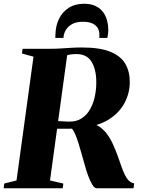

<svg xmlns="http://www.w3.org/2000/svg" viewBox="-38 -1003 762 1023"><path d="M-18.5 0 -15.5 -25 50 -41.5 140.5 -701 79 -718 82.5 -743H227.5Q259.5 -743 285.8 -744.8Q312 -746.5 338.8 -748.2Q365.5 -750 398.5 -750Q495.5 -750 551 -726.8Q606.5 -703.5 630 -662.5Q653.5 -621.5 653.5 -566.5Q653.5 -507.5 626 -455.2Q598.5 -403 542.8 -367.2Q487 -331.5 400.5 -323L426 -349.5Q461.5 -347.5 488 -330.5Q514.5 -313.5 533.5 -287Q552.5 -260.5 566.2 -229.2Q580 -198 591 -167.5Q600 -141.5 608.5 -117Q617 -92.5 626.5 -72.8Q636 -53 648.2 -40.8Q660.5 -28.5 677 -26L673.5 0H477Q465.5 0 453.8 -19Q442 -38 431.2 -67.8Q420.5 -97.5 412 -129.5Q403.5 -159 395.2 -188.8Q387 -218.5 378.5 -244.8Q370 -271 361.8 -290Q353.5 -309 345 -317.5Q333 -317 321.5 -317Q310 -317 299.2 -317Q288.5 -317 278.5 -317Q268.5 -317 260 -317L265 -358.5Q271 -358 278.5 -357.5Q286 -357 294.8 -356.5Q303.5 -356 312 -355.8Q320.5 -355.5 328 -355Q369.5 -354 397.8 -372.8Q426 -391.5 443.2 -423Q460.5 -454.5 468 -492.5Q475.5 -530.5 475 -568.5Q474.5 -634 449.5 -674.5Q424.5 -715 369 -715Q358.5 -715 347.5 -714Q336.5 -713 326.5 -710.5Q316.5 -708 308.5 -703.5L322.5 -728.5L228.5 -41.5L299.5 -25L296 0ZM410 -983Q448 -983 473.2 -970Q498.5 -957 512.8 -936.5Q527 -916 533 -891.8Q539 -867.5 539 -844.5Q539 -831.5 537.2 -820.5Q535.5 -809.5 534 -801H491Q491.5 -804.5 491.5 -809Q491.5 -813.5 491.5 -819Q491.5 -838.5 482.8 -853.5Q474 -868.5 454.8 -877.8Q435.5 -887 403.5 -887Q368.5 -887 346 -874.5Q323.5 -862 312.2 -842.2Q301 -822.5 300 -801H257Q257 -806.5 257 -811Q257 -815.5 257.5 -821Q258.5 -865.5 276.2 -902.2Q294 -939 327.8 -961Q361.5 -983 410 -983Z"/></svg>

Font: Merriweather 120pt Black
Style: Italic
Weight: 900
Italic angle: -7.8°
Version: Version 2.101